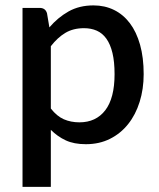

<svg xmlns="http://www.w3.org/2000/svg" viewBox="-20 -540 604 729"><path d="M173 -128Q195.5 -99 222.2 -87.2Q249 -75.5 281.5 -75.5Q344.5 -75.5 379.8 -121.5Q415 -167.5 415 -258.5Q415 -305.5 407 -338.8Q399 -372 384 -393Q369 -414 347.5 -423.5Q326 -433 299 -433Q258 -433 228.2 -415.2Q198.5 -397.5 173 -364.5ZM167.5 -436Q199.5 -473.5 240.2 -496.5Q281 -519.5 335 -519.5Q378 -519.5 413 -502.2Q448 -485 473 -452Q498 -419 511.8 -370.2Q525.5 -321.5 525.5 -258.5Q525.5 -202 510.2 -153.2Q495 -104.5 466.5 -68.8Q438 -33 397.5 -12.8Q357 7.5 306 7.5Q261 7.5 229.8 -7Q198.5 -21.5 173 -47V169.5H65.5V-510H130.5Q152.5 -510 158.5 -489.5Z"/></svg>

Font: TypoPRO Lato
Style: Regular
Weight: 600
Designer: Lukasz Dziedzic with Adam Twardoch and Botio Nikoltchev
Foundry: tyPoland Lukasz Dziedzic
Version: Version 2.010; 2014-09-01; http://www.latofonts.com/